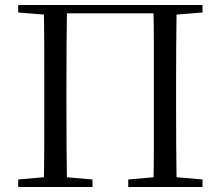

<svg xmlns="http://www.w3.org/2000/svg" viewBox="-20 -748 882 768"><path d="M154.9 0Q156.9 -83.6 157 -167.7Q157.1 -251.7 157.1 -336.8V-391.1Q157.1 -476.1 157 -560.4Q156.9 -644.8 154.9 -728H248.1Q246.7 -645.2 246.2 -560.7Q245.7 -476.1 245.7 -391.1V-337Q245.7 -251.2 246.2 -167.6Q246.7 -84.1 248.1 0ZM593.5 0Q595.5 -83.6 595.5 -167.3Q595.5 -250.9 595.5 -337V-391.1Q595.5 -476.1 595.5 -560.4Q595.5 -644.8 593.5 -728H686.6Q685.3 -645.2 684.8 -560.7Q684.3 -476.1 684.3 -391.1V-336.8Q684.3 -252.2 684.8 -168.1Q685.3 -84.1 686.6 0ZM52.8 0V-30.1L189.7 -42.1H210.4L349.9 -30.1V0ZM492.9 0V-30.1L630.6 -42.1H650.9L790.1 -30.1V0ZM52.8 -698V-728H201.8V-686.9H190.9ZM640.4 -686.9V-728H790.1V-698L650.7 -686.9ZM201.8 -694.8V-728H640.4V-694.8Z"/></svg>

Font: Noto Serif KR
Style: Regular
Weight: 200
Designer: Ryoko NISHIZUKA 西塚涼子 (kana & ideographs); Frank Grießhammer (Latin, Greek & Cyrillic); Wenlong ZHANG 张文龙 (bopomofo); San
Foundry: Adobe
Version: Version 2.001;hotconv 1.1.0;makeotfexe 2.6.0